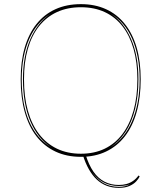

<svg xmlns="http://www.w3.org/2000/svg" viewBox="-20 -743 780 928"><path d="M380 5H394Q409 54 431.5 86.5Q454 119 485 135Q516 151 554 151Q575 151 592.5 146Q610 141 624.5 130.5Q639 120 650 105L655 110Q650 121 638 134Q626 147 605.5 156Q585 165 554 165Q491 165 448 125Q405 85 380 5ZM371 -723Q439 -723 492.5 -698.5Q546 -674 583.5 -627Q621 -580 640.5 -513Q660 -446 660 -360Q660 -272 640.5 -202Q621 -132 583.5 -84Q546 -36 492.5 -10.5Q439 15 371 15Q302 15 248 -10.5Q194 -36 156.5 -84Q119 -132 99.5 -202Q80 -272 80 -360Q80 -446 99.5 -513Q119 -580 156.5 -627Q194 -674 248 -698.5Q302 -723 371 -723ZM371 -708Q306 -708 255 -684.5Q204 -661 168.5 -616Q133 -571 114.5 -506.5Q96 -442 96 -360Q96 -275 114.5 -208.5Q133 -142 168.5 -95.5Q204 -49 255 -24.5Q306 0 371 0Q436 0 486.5 -24.5Q537 -49 572 -95.5Q607 -142 625.5 -208.5Q644 -275 644 -360Q644 -442 625.5 -506.5Q607 -571 572 -616Q537 -661 486.5 -684.5Q436 -708 371 -708ZM228 -31Q162 -73 126.5 -157Q91 -241 91 -360Q91 -475 127.5 -556Q164 -637 225 -677Q192 -657 166 -626.5Q140 -596 122 -556Q104 -516 94.5 -467Q85 -418 85 -360Q85 -300 94 -249Q103 -198 121 -156.5Q139 -115 165.5 -83.5Q192 -52 228 -31ZM514 -31Q548 -52 574 -83.5Q600 -115 618 -156.5Q636 -198 645.5 -249Q655 -300 655 -360Q655 -417 645.5 -466.5Q636 -516 618.5 -556Q601 -596 575 -626.5Q549 -657 516 -677Q577 -637 613 -555.5Q649 -474 649 -360Q649 -281 633 -216.5Q617 -152 586.5 -105.5Q556 -59 514 -31ZM610 147Q601 151 587 153.5Q573 156 554 156Q512 156 479 138Q446 120 422 84Q446 122 478.5 141Q511 160 554 160Q570 160 584 157Q598 154 610 147Z"/></svg>

Font: Kalnia Glaze Thin
Style: Regular
Weight: 100
Designer: Frida Medrano
Foundry: Frida Medrano
Version: Version 1.110